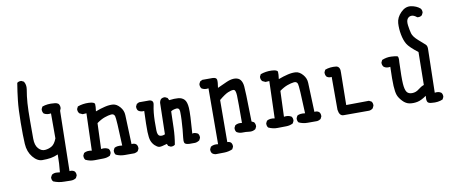

<svg xmlns="http://www.w3.org/2000/svg" viewBox="-76 -1097 3651 1551"><g transform="rotate(-10 1750.0 -321.5)"><path d="M342.8 132.8Q295.9 132.8 254.9 115.2Q242.2 101.6 244.1 80.1L254.9 60.5Q274.4 46.9 301.8 50.8L321.3 52.7Q325.2 17.6 327.1 -19Q329.1 -55.7 329.1 -92.8Q297.9 -79.1 269 -74.2Q240.2 -69.3 199.2 -69.3Q158.2 -69.3 122.1 -113.3Q85.9 -157.2 82 -222.7Q78.1 -288.1 79.1 -397.5Q80.1 -506.8 87.9 -577.6Q95.7 -648.4 107.4 -718.8Q121.1 -730.5 142.6 -728.5L162.1 -718.8Q179.7 -691.4 173.8 -654.3Q164.1 -599.6 160.2 -543.5Q156.2 -487.3 156.2 -396.5Q156.2 -305.7 156.2 -252Q156.2 -198.2 180.7 -170.9Q205.1 -143.6 235.8 -146.5Q266.6 -149.4 291 -164.1Q315.4 -178.7 333 -223.6V-428.7Q299.8 -422.9 274.4 -438.5Q262.7 -454.1 264.6 -475.6L274.4 -495.1Q317.4 -510.7 370.1 -504.9Q391.6 -504.9 407.2 -493.2Q418.9 -477.5 417 -456.1L409.2 -436.5L399.4 56.6Q422.9 52.7 440.4 66.4Q452.1 80.1 450.2 101.6L440.4 121.1Q420.9 134.8 394.5 133.8Q368.2 132.8 342.8 132.8Z M862.3 5.9Q823.2 5.9 790 -9.8Q778.3 -23.4 780.3 -45.9L790 -65.4Q811.5 -79.1 854.5 -73.2Q846.7 -295.9 839.4 -316.9Q832 -337.9 809.1 -335.4Q786.1 -333 755.4 -322.3Q724.6 -311.5 689.5 -286.1L681.6 -75.2Q716.8 -81.1 742.2 -65.4Q753.9 -51.8 752 -29.3L742.2 -9.8Q716.8 3.9 685.5 3.9Q654.3 3.9 616.2 4.9Q578.1 5.9 541 -11.7Q529.3 -25.4 531.2 -47.9L541 -67.4Q566.4 -83 605.5 -75.2L615.2 -379.9L584 -377.9L558.6 -389.6Q544.9 -405.3 546.9 -426.8L556.6 -446.3Q599.6 -461.9 647.5 -460Q695.3 -458 697.3 -440.4Q699.2 -422.9 693.4 -381.8Q734.4 -397.5 772 -406.2Q809.6 -415 838.9 -412.1Q868.2 -409.2 894.5 -378.9Q920.9 -348.6 921.9 -310.5Q922.9 -272.5 930.7 -71.3Q954.1 -75.2 969.7 -61.5Q981.4 -47.9 979.5 -25.4L969.7 -5.9Q956.1 3.9 940.4 5.9Z M1391.6 7.8Q1356.4 5.9 1351.6 -8.8Q1346.7 -23.4 1350.6 -52.2Q1354.5 -81.1 1357.4 -116.2Q1360.4 -151.4 1362.3 -189.5Q1364.3 -227.5 1363.3 -261.2Q1362.3 -294.9 1334 -291Q1305.7 -287.1 1292 -276.4Q1290 -208 1288.1 -139.6Q1286.1 -71.3 1274.4 -5.9Q1260.7 5.9 1239.3 3.9L1219.7 -5.9L1211.9 -23.4Q1162.1 -7.8 1146.5 -10.7Q1130.9 -13.7 1112.3 -31.2Q1093.8 -48.8 1085 -72.8Q1076.2 -96.7 1074.7 -146Q1073.2 -195.3 1078.1 -317.4Q1050.8 -313.5 1029.3 -329.1Q1017.6 -342.8 1019.5 -364.3L1029.3 -383.8L1048.8 -393.6H1134.8Q1168.9 -388.7 1161.6 -354Q1154.3 -319.3 1151.4 -289.1Q1148.4 -258.8 1147.5 -222.2Q1146.5 -185.5 1147.5 -145.5Q1148.4 -105.5 1167 -98.6Q1185.5 -91.8 1210 -102.5L1215.8 -360.4Q1217.8 -376 1227.5 -387.7Q1241.2 -399.4 1262.7 -397.5L1282.2 -387.7L1292 -368.2Q1335 -374 1366.2 -371.1Q1397.5 -368.2 1416 -348.6Q1434.6 -329.1 1438 -279.3Q1441.4 -229.5 1428.7 -69.3Q1445.3 -77.1 1474.6 -61.5Q1486.3 -46.9 1484.4 -25.4L1474.6 -5.9Q1453.1 7.8 1436 7.8Q1418.9 7.8 1391.6 7.8Z M1585.9 127Q1570.3 125 1558.6 115.2Q1546.9 101.6 1548.8 80.1L1558.6 60.5Q1584 44.9 1619.1 50.8L1621.1 -407.2Q1587.9 -401.4 1564.5 -417Q1552.7 -432.6 1554.7 -454.1L1564.5 -473.6L1584 -483.4H1668Q1699.2 -482.4 1702.1 -463.4Q1705.1 -444.3 1697.3 -397.5Q1738.3 -417 1776.9 -433.6Q1815.4 -450.2 1845.7 -447.8Q1876 -445.3 1890.6 -425.3Q1905.3 -405.3 1908.2 -372.1Q1911.1 -338.9 1912.1 -296.4Q1913.1 -253.9 1917 -83L1936.5 -73.2Q1948.2 -57.6 1946.3 -36.1L1936.5 -16.6Q1913.1 -1 1884.8 -4.9Q1856.4 -8.8 1830.1 -7.8Q1803.7 -6.8 1782.2 -20.5Q1770.5 -34.2 1772.5 -55.7L1782.2 -75.2Q1805.7 -90.8 1838.9 -85Q1839.8 -262.7 1837.9 -310.5Q1835.9 -358.4 1817.9 -359.4Q1799.8 -360.4 1772 -348.6Q1744.1 -336.9 1697.3 -297.9L1695.3 46.9Q1712.9 46.9 1724.6 56.6Q1736.3 70.3 1734.4 91.8L1724.6 111.3Q1693.4 125 1658.2 126Q1623 127 1585.9 127Z M2362.3 5.9Q2323.2 5.9 2290 -9.8Q2278.3 -23.4 2280.3 -45.9L2290 -65.4Q2311.5 -79.1 2354.5 -73.2Q2346.7 -295.9 2339.4 -316.9Q2332 -337.9 2309.1 -335.4Q2286.1 -333 2255.4 -322.3Q2224.6 -311.5 2189.5 -286.1L2181.6 -75.2Q2216.8 -81.1 2242.2 -65.4Q2253.9 -51.8 2252 -29.3L2242.2 -9.8Q2216.8 3.9 2185.5 3.9Q2154.3 3.9 2116.2 4.9Q2078.1 5.9 2041 -11.7Q2029.3 -25.4 2031.2 -47.9L2041 -67.4Q2066.4 -83 2105.5 -75.2L2115.2 -379.9L2084 -377.9L2058.6 -389.6Q2044.9 -405.3 2046.9 -426.8L2056.6 -446.3Q2099.6 -461.9 2147.5 -460Q2195.3 -458 2197.3 -440.4Q2199.2 -422.9 2193.4 -381.8Q2234.4 -397.5 2272 -406.2Q2309.6 -415 2338.9 -412.1Q2368.2 -409.2 2394.5 -378.9Q2420.9 -348.6 2421.9 -310.5Q2422.9 -272.5 2430.7 -71.3Q2454.1 -75.2 2469.7 -61.5Q2481.4 -47.9 2479.5 -25.4L2469.7 -5.9Q2456.1 3.9 2440.4 5.9Z M2658.2 -3.9Q2624 -3.9 2617.2 -55.7V-325.2Q2593.8 -321.3 2576.2 -335Q2564.5 -350.6 2566.4 -372.1L2576.2 -391.6Q2617.2 -407.2 2668 -401.4Q2701.2 -394.5 2697.3 -344.7L2693.4 -81.1L2879.9 -83L2899.4 -73.2Q2911.1 -59.6 2909.2 -38.1L2899.4 -17.6Q2885.7 -5.9 2868.2 -3.9Z M3377.9 21.5Q3347.7 20.5 3341.3 4.4Q3335 -11.7 3338.9 -43Q3297.9 -13.7 3265.6 -6.8Q3233.4 0 3201.7 -4.9Q3169.9 -9.8 3143.6 -38.1Q3117.2 -66.4 3108.4 -91.3Q3099.6 -116.2 3096.7 -166Q3093.8 -215.8 3097.7 -323.2Q3066.4 -317.4 3044.9 -333Q3031.2 -348.6 3033.2 -370.1L3043 -389.6Q3082 -405.3 3119.1 -403.3Q3156.2 -401.4 3168.5 -397Q3180.7 -392.6 3175.8 -347.7Q3170.9 -219.7 3174.3 -170.9Q3177.7 -122.1 3191.4 -102.5Q3205.1 -83 3235.8 -83.5Q3266.6 -84 3291 -104Q3315.4 -124 3338.9 -131.8L3342.8 -401.4Q3274.4 -454.1 3255.9 -485.4Q3237.3 -516.6 3228 -564.9Q3218.8 -613.3 3221.7 -659.2Q3224.6 -705.1 3263.2 -744.1Q3301.8 -783.2 3346.7 -776.4Q3391.6 -769.5 3420.9 -744.1Q3432.6 -730.5 3430.7 -709L3420.9 -689.5Q3405.3 -675.8 3381.8 -679.7Q3356.4 -701.2 3335.9 -699.7Q3315.4 -698.2 3303.7 -681.2Q3292 -664.1 3296.9 -627Q3301.8 -589.8 3309.6 -561Q3317.4 -532.2 3357.4 -497.1Q3397.5 -461.9 3411.1 -449.7Q3424.8 -437.5 3422.9 -407.2L3415 -54.7Q3446.3 -60.5 3467.8 -44.9Q3479.5 -31.2 3477.5 -9.8L3467.8 9.8Q3428.7 27.3 3377.9 21.5Z"/></g></svg>

Font: JasonHandwriting4
Style: Regular
Weight: 400
Version: Version 1.01.21